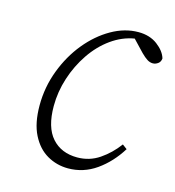

<svg xmlns="http://www.w3.org/2000/svg" viewBox="-82 -555 581 638"><g transform="rotate(15 208.5 -236.0)"><path d="M208 13Q169 13 136 -6Q103 -25 83 -64.5Q63 -104 63 -165Q63 -228 85 -286Q107 -344 143.5 -388.5Q180 -433 225.5 -459Q271 -485 318 -485Q357 -485 383.5 -465Q410 -445 417 -421Q416 -409 407.5 -403Q399 -397 390 -397Q380 -397 370.5 -403Q361 -409 349 -421L311 -461Q269 -454 232 -427.5Q195 -401 167.5 -360.5Q140 -320 124.5 -272Q109 -224 109 -175Q109 -102 141 -66Q173 -30 228 -30Q270 -30 304 -53Q338 -76 364 -111L380 -99Q349 -49 305 -18Q261 13 208 13Z"/></g></svg>

Font: Source Serif Pro Light
Style: Italic
Weight: 300
Italic angle: -12°
Designer: Frank Grießhammer
Foundry: Adobe Systems Incorporated
Version: Version 3.001;hotconv 1.0.111;makeotfexe 2.5.65597